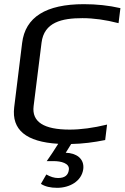

<svg xmlns="http://www.w3.org/2000/svg" viewBox="-20 -680 597 920"><path d="M375 -593C429 -593 486 -585 548 -569L557 -641C501 -654 442 -660 382 -660C200 -660 101 -598 86 -474L48 -166C35 -58 105 0 259 9C240 39 222 67 204 92H237C272 92 314 102 310 133C307 160 290 173 258 173C240 173 221 167 202 156L176 201C196 214 222 220 254 220C313 220 371 189 379 130C385 79 344 53 295 52L321 10C376 9 430 2 484 -9L493 -83C427 -67 367 -59 314 -59C190 -59 132 -96 141 -171L179 -475C191 -574 277 -593 375 -593Z"/></svg>

Font: Gamestation Display
Style: Italic
Weight: 400
Designer: Jonas Hecksher
Foundry: Jonas Hecksher, Playtypeª, e-types AS
Version: Version 1.003